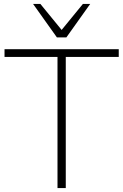

<svg xmlns="http://www.w3.org/2000/svg" viewBox="-20 -955 626 975"><path d="M272 0V-666H3V-705H583V-666H314V0ZM269 -765 148 -935H185L293 -803L401 -935H438L317 -765Z"/></svg>

Font: Nunito Sans 12pt ExtraLight
Style: Regular
Weight: 200
Designer: Vernon Adams
Foundry: Vernon Adams
Version: Version 3.101;gftools[0.9.27]